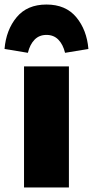

<svg xmlns="http://www.w3.org/2000/svg" viewBox="-64 -827 410 847"><path d="M240 0H42V-534H240ZM326 -611 223 -594Q214 -631 193.5 -652Q173 -673 141 -673Q109 -673 88.5 -652Q68 -631 59 -594L-44 -611Q-37 -695 9.5 -751Q56 -807 141 -807Q226 -807 272.5 -751Q319 -695 326 -611Z"/></svg>

Font: FiraGO Heavy
Style: Regular
Weight: 900
Designer: bBox Type
Foundry: bBox Type GmbH
Version: Version 1.001